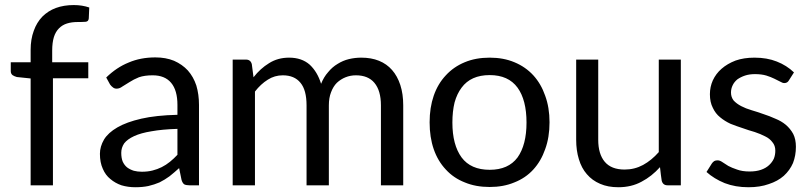

<svg xmlns="http://www.w3.org/2000/svg" viewBox="-20 -747 3268 774"><path d="M103.5 0Q103.5 -107.4 103.5 -430.7Q89.8 -431.6 47.9 -436.5Q37.1 -439.5 30.3 -444.3Q23.4 -450.2 23.4 -460Q23.4 -471.7 23.4 -496.1Q43.9 -496.1 103.5 -496.1Q103.5 -508.8 103.5 -545.9Q103.5 -588.9 116.2 -623Q127.9 -656.2 150.4 -679.7Q173.8 -703.1 205.1 -714.8Q237.3 -726.6 277.3 -726.6Q311.5 -726.6 339.8 -716.8Q338.9 -702.1 337.9 -672.9Q336.9 -660.2 325.2 -659.2Q312.5 -658.2 292 -658.2Q268.6 -658.2 250 -652.3Q231.4 -646.5 217.8 -632.8Q204.1 -619.1 197.3 -597.7Q190.4 -575.2 190.4 -543Q190.4 -527.3 190.4 -496.1Q226.6 -496.1 335.9 -496.1Q335.9 -480.5 335.9 -431.6Q299.8 -431.6 193.4 -431.6Q193.4 -324.2 193.4 0Q170.9 0 103.5 0Z M695.3 -227.5Q633.8 -225.6 590.8 -217.8Q547.9 -210.9 520.5 -198.2Q493.2 -185.5 480.5 -168.9Q468.8 -151.4 468.8 -130.9Q468.8 -110.4 474.6 -95.7Q481.4 -81.1 492.2 -72.3Q503.9 -63.5 519.5 -58.6Q534.2 -54.7 551.8 -54.7Q575.2 -54.7 594.7 -59.6Q614.3 -64.5 631.8 -73.2Q649.4 -82 665 -94.7Q680.7 -107.4 695.3 -123Q695.3 -158.2 695.3 -227.5ZM408.2 -434.6Q450.2 -475.6 499 -495.1Q546.9 -515.6 606.4 -515.6Q648.4 -515.6 681.6 -502Q714.8 -487.3 737.3 -462.9Q759.8 -437.5 771.5 -402.3Q782.2 -366.2 782.2 -324.2Q782.2 -215.8 782.2 0Q772.5 0 743.2 0Q730.5 0 722.7 -3.9Q715.8 -8.8 711.9 -21.5Q709 -37.1 702.1 -69.3Q681.6 -50.8 663.1 -36.1Q644.5 -22.5 623 -11.7Q602.5 -2.9 578.1 2.9Q554.7 7.8 525.4 7.8Q496.1 7.8 469.7 0Q444.3 -8.8 424.8 -25.4Q405.3 -41 394.5 -66.4Q382.8 -91.8 382.8 -127Q382.8 -156.2 399.4 -184.6Q416 -211.9 453.1 -233.4Q490.2 -254.9 549.8 -268.6Q609.4 -282.2 695.3 -284.2Q695.3 -297.9 695.3 -324.2Q695.3 -382.8 669.9 -413.1Q644.5 -443.4 595.7 -443.4Q562.5 -443.4 540 -435.5Q518.6 -426.8 502 -416Q485.4 -406.2 473.6 -398.4Q461.9 -389.6 450.2 -389.6Q441.4 -389.6 435.5 -394.5Q428.7 -399.4 423.8 -406.2Q418.9 -416 408.2 -434.6Z M918 0Q918 -79.1 918 -316.4Q918 -364.3 918 -506.8Q931.6 -506.8 971.7 -506.8Q990.2 -506.8 995.1 -488.3Q997.1 -470.7 1002 -435.5Q1029.3 -470.7 1064.5 -492.2Q1099.6 -514.6 1145.5 -514.6Q1196.3 -514.6 1228.5 -486.3Q1259.8 -457 1274.4 -409.2Q1285.2 -436.5 1302.7 -456.1Q1319.3 -476.6 1340.8 -489.3Q1362.3 -502.9 1386.7 -508.8Q1411.1 -514.6 1436.5 -514.6Q1476.6 -514.6 1507.8 -502Q1539.1 -489.3 1560.5 -464.8Q1582 -440.4 1593.8 -404.3Q1605.5 -368.2 1605.5 -322.3Q1605.5 -214.8 1605.5 0Q1583 0 1515.6 0Q1515.6 -81.1 1515.6 -322.3Q1515.6 -381.8 1489.3 -413.1Q1463.9 -443.4 1415 -443.4Q1392.6 -443.4 1373 -435.5Q1353.5 -427.7 1337.9 -413.1Q1323.2 -398.4 1314.5 -375Q1305.7 -352.5 1305.7 -322.3Q1305.7 -214.8 1305.7 0Q1283.2 0 1215.8 0Q1215.8 -81.1 1215.8 -322.3Q1215.8 -383.8 1191.4 -413.1Q1167 -443.4 1120.1 -443.4Q1086.9 -443.4 1059.6 -425.8Q1031.2 -408.2 1007.8 -377.9Q1007.8 -252 1007.8 0Q985.4 0 918 0Z M1954.1 -514.6Q2009.8 -514.6 2053.7 -496.1Q2098.6 -477.5 2129.9 -443.4Q2161.1 -409.2 2177.7 -361.3Q2195.3 -313.5 2195.3 -253.9Q2195.3 -193.4 2177.7 -145.5Q2161.1 -97.7 2129.9 -63.5Q2098.6 -29.3 2053.7 -11.7Q2009.8 6.8 1954.1 6.8Q1897.5 6.8 1853.5 -11.7Q1808.6 -29.3 1777.3 -63.5Q1745.1 -97.7 1728.5 -145.5Q1711.9 -193.4 1711.9 -253.9Q1711.9 -313.5 1728.5 -361.3Q1745.1 -409.2 1777.3 -443.4Q1808.6 -477.5 1853.5 -496.1Q1897.5 -514.6 1954.1 -514.6ZM1954.1 -62.5Q2029.3 -62.5 2066.4 -112.3Q2102.5 -163.1 2102.5 -252.9Q2102.5 -343.8 2066.4 -393.6Q2029.3 -444.3 1954.1 -444.3Q1916 -444.3 1887.7 -431.6Q1859.4 -418.9 1840.8 -393.6Q1822.3 -369.1 1812.5 -334Q1803.7 -297.9 1803.7 -252.9Q1803.7 -163.1 1840.8 -112.3Q1877.9 -62.5 1954.1 -62.5Z M2724.6 -506.8Q2724.6 -379.9 2724.6 0Q2710.9 0 2670.9 0Q2652.3 0 2647.5 -18.6Q2644.5 -37.1 2640.6 -73.2Q2607.4 -36.1 2566.4 -14.6Q2525.4 7.8 2472.7 7.8Q2430.7 7.8 2399.4 -5.9Q2367.2 -19.5 2345.7 -44.9Q2324.2 -69.3 2313.5 -105.5Q2302.7 -140.6 2302.7 -183.6Q2302.7 -229.5 2302.7 -322.3Q2302.7 -368.2 2302.7 -506.8Q2325.2 -506.8 2391.6 -506.8Q2391.6 -425.8 2391.6 -183.6Q2391.6 -126 2418 -94.7Q2444.3 -63.5 2498 -63.5Q2538.1 -63.5 2572.3 -82Q2606.4 -100.6 2635.7 -133.8Q2635.7 -257.8 2635.7 -506.8Q2657.2 -506.8 2724.6 -506.8Z M3160.2 -422.9Q3154.3 -412.1 3141.6 -412.1Q3134.8 -412.1 3125 -418Q3115.2 -422.9 3101.6 -429.7Q3087.9 -436.5 3069.3 -442.4Q3049.8 -448.2 3023.4 -448.2Q3001 -448.2 2983.4 -442.4Q2965.8 -436.5 2952.1 -426.8Q2939.5 -416 2933.6 -403.3Q2926.8 -389.6 2926.8 -374Q2926.8 -355.5 2937.5 -341.8Q2949.2 -329.1 2967.8 -319.3Q2986.3 -309.6 3009.8 -302.7Q3033.2 -295.9 3057.6 -287.1Q3082 -279.3 3105.5 -268.6Q3129.9 -258.8 3147.5 -244.1Q3166 -228.5 3177.7 -207Q3188.5 -185.5 3188.5 -155.3Q3188.5 -120.1 3176.8 -89.8Q3164.1 -60.5 3139.6 -38.1Q3115.2 -16.6 3079.1 -4.9Q3043.9 7.8 2997.1 7.8Q2944.3 7.8 2901.4 -8.8Q2858.4 -26.4 2828.1 -53.7Q2835 -64.5 2849.6 -87.9Q2853.5 -93.8 2859.4 -97.7Q2864.3 -100.6 2873 -100.6Q2881.8 -100.6 2891.6 -93.8Q2902.3 -86.9 2916 -78.1Q2930.7 -70.3 2951.2 -63.5Q2971.7 -55.7 3002 -55.7Q3028.3 -55.7 3047.9 -62.5Q3067.4 -69.3 3080.1 -81.1Q3092.8 -92.8 3099.6 -107.4Q3105.5 -122.1 3105.5 -139.6Q3105.5 -160.2 3093.8 -173.8Q3083 -188.5 3064.5 -197.3Q3045.9 -207 3022.5 -214.8Q2998 -221.7 2973.6 -230.5Q2949.2 -238.3 2924.8 -248Q2901.4 -258.8 2882.8 -274.4Q2864.3 -289.1 2853.5 -312.5Q2841.8 -335 2841.8 -367.2Q2841.8 -396.5 2853.5 -422.9Q2866.2 -450.2 2888.7 -469.7Q2912.1 -490.2 2945.3 -502.9Q2978.5 -514.6 3021.5 -514.6Q3072.3 -514.6 3111.3 -499Q3151.4 -483.4 3180.7 -455.1Q3173.8 -444.3 3160.2 -422.9Z"/></svg>

Font: Lato
Style: Regular
Weight: 400
Designer: Lukasz Dziedzic with Adam Twardoch and Botio Nikoltchev
Version: Version 2.015; 2015-08-06; http://www.latofonts.com/